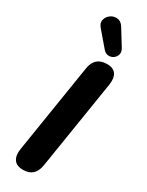

<svg xmlns="http://www.w3.org/2000/svg" viewBox="-248 -992 794 1038"><g transform="rotate(30 148.5 -473.0)"><path d="M112 9Q71 9 54.5 -15.5Q38 -40 45 -83L133 -636Q145 -714 221 -714Q261 -714 277 -690Q293 -666 286 -622L198 -70Q186 9 112 9ZM171 -774 95 -863Q74 -886 79.5 -908.5Q85 -931 104.5 -944.5Q124 -958 148 -954.5Q172 -951 188 -922L246 -828Q257 -809 252.5 -792.5Q248 -776 234 -766Q220 -756 202.5 -757Q185 -758 171 -774Z"/></g></svg>

Font: Nunito ExtraBold
Style: Italic
Weight: 800
Italic angle: -9°
Designer: Vernon Adams
Foundry: Vernon Adams
Version: Version 3.601; ttfautohint (v1.8.2.53-6de2)